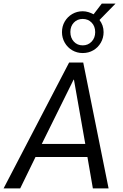

<svg xmlns="http://www.w3.org/2000/svg" viewBox="-42 -1055 686 1075"><path d="M-22 0 345 -705H424L566 0H478L443 -202L474 -176H126L170 -203L71 0ZM370 -609 182 -229 168 -249H456L439 -229L372 -609ZM421 -758Q389 -758 362.5 -773.5Q336 -789 320.5 -816Q305 -843 305 -875Q305 -908 320.5 -934.5Q336 -961 362.5 -976.5Q389 -992 421 -992Q438 -992 453.5 -987Q469 -982 482 -975L528 -1035H605L515 -943Q526 -929 532 -912Q538 -895 538 -875Q538 -843 522.5 -816Q507 -789 480.5 -773.5Q454 -758 421 -758ZM421 -801Q451 -801 471 -822Q491 -843 491 -875Q491 -908 471 -928.5Q451 -949 421 -949Q391 -949 371.5 -928.5Q352 -908 352 -876Q352 -843 371.5 -822Q391 -801 421 -801Z"/></svg>

Font: Nunito Sans 10pt Condensed Medium
Style: Italic
Weight: 500
Width: 3
Italic angle: -9°
Designer: Vernon Adams
Foundry: Vernon Adams
Version: Version 3.101;gftools[0.9.27]